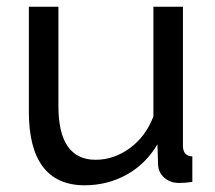

<svg xmlns="http://www.w3.org/2000/svg" viewBox="-20 -542 641 572"><path d="M232 10Q150 10 108 -45Q66 -100 66 -209V-522H154V-226Q154 -66 265 -66Q319 -66 366.5 -100.5Q414 -135 437 -195V-522H525V-108Q525 -77 553 -76V0Q538 2 529.5 2.5Q521 3 513 3Q487 3 469.5 -12.5Q452 -28 451 -51L449 -112Q414 -53 357 -21.5Q300 10 232 10Z"/></svg>

Font: PTCRaleway Medium
Style: Regular
Weight: 500
Designer: Matt McInerney, Pablo Impallari, Rodrigo Fuenzalida
Foundry: Matt McInerney, Pablo Impallari, Rodrigo Fuenzalida
Version: Version 3.000g; ttfautohint (v1.5) -l 8 -r 28 -G 28 -x 14 -D